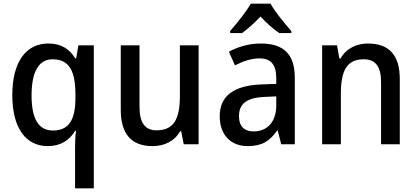

<svg xmlns="http://www.w3.org/2000/svg" viewBox="-20 -786 2270 1046"><path d="M389 15V240H491V-539H407L395 -468H390C359 -518 315 -549 243 -549C125 -549 47 -453 47 -268C47 -85 123 10 240 10C312 10 359 -23 389 -73H394C390 -42 389 -9 389 15ZM268 -75C189 -75 152 -140 152 -266C152 -391 189 -463 266 -463C358 -463 391 -399 391 -269V-249C390 -132 355 -75 268 -75Z M1062 -539H960V-263C960 -141 929 -76 833 -76C769 -76 740 -118 740 -205V-539H638V-187C638 -56 696 10 811 10C874 10 931 -16 961 -71H967L981 0H1062Z M1454 -766H1346C1322 -722 1270 -659 1234 -617V-606H1299C1329 -628 1366 -660 1399 -696C1432 -660 1469 -628 1501 -606H1567V-617C1531 -658 1478 -721 1454 -766ZM1402 -549C1337 -549 1275 -531 1227 -504L1260 -430C1304 -452 1348 -468 1394 -468C1453 -468 1485 -437 1485 -360V-329L1403 -326C1253 -320 1177 -263 1177 -153C1177 -51 1237 10 1329 10C1408 10 1449 -17 1490 -75H1493L1512 0H1586V-364C1586 -489 1526 -549 1402 -549ZM1422 -258 1485 -261V-211C1485 -119 1433 -70 1362 -70C1314 -70 1282 -95 1282 -153C1282 -217 1319 -254 1422 -258Z M1985 -549C1924 -549 1866 -523 1835 -467H1829L1816 -539H1735V0H1837V-273C1837 -400 1868 -463 1962 -463C2028 -463 2056 -421 2056 -338V0H2158V-356C2158 -489 2096 -549 1985 -549Z"/></svg>

Font: Noto Sans Gujarati SemiCondensed Medium
Style: Regular
Weight: 500
Width: 4
Designer: Jelle Bosma - Monotype Design Team, Universal Thirst
Foundry: Monotype Imaging Inc.
Version: Version 2.106